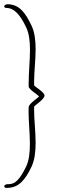

<svg xmlns="http://www.w3.org/2000/svg" viewBox="-49 -801 295 917"><path d="M-28.8 89.4C-28.8 92.8 -25.4 95.7 -20 96.2H-13.7C43 96.2 74.2 52.7 101.6 -4.9C116.7 -37.1 121.1 -76.7 121.1 -118.7C121.1 -172.4 113.8 -229.5 113.8 -277.8C113.8 -282.7 114.3 -287.6 114.3 -292.5C117.7 -298.3 163.6 -327.1 163.6 -344.7C163.6 -360.8 117.2 -386.7 114.3 -393.1C114.3 -397.9 113.8 -402.8 113.8 -407.7C113.8 -457 121.1 -513.7 121.1 -566.4C121.1 -607.4 116.7 -647 101.6 -678.7C72.3 -739.7 43.9 -779.8 -12.2 -780.8C-19.5 -780.8 -28.8 -776.9 -28.8 -770C-28.8 -766.1 -24.9 -763.2 -19 -763.2C18.6 -762.7 46.4 -732.4 76.2 -669.9C90.3 -640.1 94.2 -602.5 94.2 -562.5C94.2 -510.7 87.9 -454.1 87.9 -403.8V-388.2C88.4 -373 132.8 -348.6 137.2 -340.3C133.8 -334 88.4 -306.2 87.9 -289.1C87.9 -283.2 87.4 -276.9 87.4 -270.5C87.4 -221.2 93.8 -165 93.8 -113.8C93.8 -73.2 89.8 -35.2 76.2 -6.3C46.4 55.2 23.9 78.6 -7.3 78.6H-11.2C-18.6 78.1 -28.8 82 -28.8 89.4Z"/></svg>

Font: WireWyrm
Style: Light
Weight: 200
Version: Version 001.000